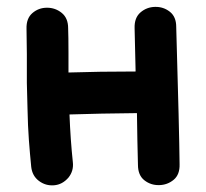

<svg xmlns="http://www.w3.org/2000/svg" viewBox="-20 -552 615 572"><path d="M184 -23Q200 -43 197 -69Q190 -135 187 -211Q278 -214 388 -215Q389 -131 391 -61Q391 -30 410 -15Q429 0 454 -0.5Q479 -1 497.5 -16.5Q516 -32 515 -63Q514 -163 505 -472Q505 -502 486 -517Q467 -532 442 -531.5Q417 -531 398.5 -515Q380 -499 381 -468L384 -339Q276 -339 184 -336V-396Q184 -443 183 -468Q183 -498 164 -513.5Q145 -529 120 -529Q95 -529 76.5 -513Q58 -497 59 -466Q59 -450 60 -391Q60 -332 60 -305L62 -227Q63 -176 66 -135.5Q69 -95 73 -55Q76 -28 96 -13Q116 2 141 0Q166 -2 184 -23Z"/></svg>

Font: Balsamiq Sans
Style: Bold
Weight: 700
Designer: Michael Angeles
Foundry: Balsamiq SRL
Version: Version 1.020; ttfautohint (v1.8.4.7-5d5b);gftools[0.9.26]